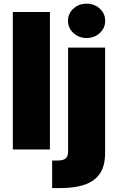

<svg xmlns="http://www.w3.org/2000/svg" viewBox="-20 -791 624 1016"><path d="M244.1 -727.5V0H47.9V-727.5ZM340.3 -539.1H536.1V18.6Q536.1 88.4 507.8 128.7Q479.5 168.9 427.2 186.5Q375 204.1 303.7 204.1H255.9V58.6H281.7Q314.9 58.6 327.6 47.4Q340.3 36.1 340.3 11.2ZM438.5 -589.8Q397 -589.8 368.4 -616.5Q339.8 -643.1 339.8 -680.7Q339.8 -719.2 368.4 -745.4Q397 -771.5 438.5 -771.5Q479.5 -771.5 508.1 -745.4Q536.6 -719.2 536.6 -680.7Q536.6 -642.6 508.1 -616.2Q479.5 -589.8 438.5 -589.8Z"/></svg>

Font: Inter 18pt Black
Style: Regular
Weight: 900
Designer: Rasmus Andersson
Foundry: rsms
Version: Version 4.001;git-66647c0bb